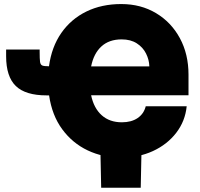

<svg xmlns="http://www.w3.org/2000/svg" viewBox="-20 -757 974 934"><path d="M568.8 9.8Q481 9.8 406.7 -25.4Q332.5 -60.5 282.7 -128.2Q232.9 -195.8 218.8 -293H207Q104 -293 56.9 -338.6Q9.8 -384.3 9.8 -483.4V-516.1H172.9V-502.9Q172.9 -470.7 174.8 -456.3Q176.8 -441.9 186 -438.2Q195.3 -434.6 218.3 -434.6Q231 -528.8 278.3 -596.7Q325.7 -664.6 400.1 -700.9Q474.6 -737.3 569.8 -737.3Q665 -737.3 739 -693.1Q813 -648.9 855 -571.3Q897 -493.7 897 -394V-293.5H423.3Q436.5 -230.5 474.9 -196.3Q513.2 -162.1 572.8 -162.1Q619.1 -162.1 649.4 -182.6Q679.7 -203.1 689 -240.2H888.2Q880.9 -167.5 837.2 -110.8Q793.5 -54.2 724.1 -22.2Q654.8 9.8 568.8 9.8ZM423.3 -434.1H706.5Q705.6 -466.3 690.4 -496.6Q675.3 -526.9 645.5 -546.1Q615.7 -565.4 571.8 -565.4Q510.7 -565.4 473.4 -531.2Q436 -497.1 423.3 -434.1ZM472.2 156.2 468.3 -31.2H668.5L664.6 156.2Z"/></svg>

Font: Inter Black
Style: Regular
Weight: 900
Designer: Rasmus Andersson
Foundry: rsms
Version: Version 4.000;git-a52131595